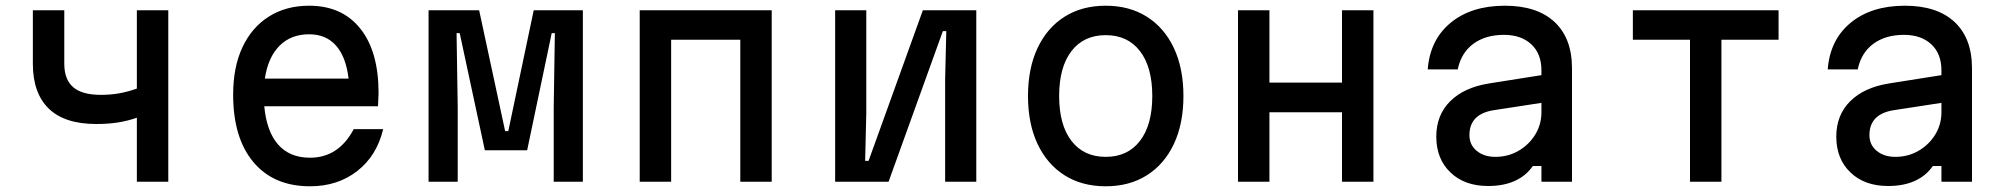

<svg xmlns="http://www.w3.org/2000/svg" viewBox="-20 -636 7040 672"><path d="M459 0V-224Q428 -213 393.5 -207.5Q359 -202 317 -202Q206 -202 150.5 -256Q95 -310 95 -413V-600H205V-413Q205 -358 236 -331Q267 -304 333 -304Q368 -304 398 -309.5Q428 -315 459 -326V-600H569V0Z M1321 -184Q1299 -91 1230.5 -37.5Q1162 16 1065 16Q938 16 867 -68.5Q796 -153 796 -305Q796 -401 828.5 -470.5Q861 -540 921 -578Q981 -616 1062 -616Q1177 -616 1241 -536Q1305 -456 1305 -310Q1305 -299 1304 -287Q1303 -275 1303 -264H905Q913 -176 953.5 -130Q994 -84 1065 -84Q1165 -84 1218 -184ZM1062 -516Q998 -516 958 -475.5Q918 -435 907 -361H1200Q1191 -437 1156 -476.5Q1121 -516 1062 -516Z M1480 0V-600H1657L1748 -177H1759L1848 -600H2020V0H1918V-260L1922 -520H1911L1825 -110H1677L1589 -520H1578L1582 -260V0Z M2219 0V-600H2681V0H2571V-497H2329V0Z M2903 0V-600H3012V-240L3008 -73H3020L3210 -600H3397V0H3288V-360L3292 -527H3280L3090 0Z M3850 16Q3767 16 3706 -22.5Q3645 -61 3611.5 -132Q3578 -203 3578 -300Q3578 -397 3611.5 -468Q3645 -539 3706 -577.5Q3767 -616 3850 -616Q3933 -616 3994 -577.5Q4055 -539 4088.5 -468Q4122 -397 4122 -300Q4122 -203 4088.5 -132Q4055 -61 3994 -22.5Q3933 16 3850 16ZM3850 -87Q3927 -87 3970 -143Q4013 -199 4013 -300Q4013 -401 3970 -457Q3927 -513 3850 -513Q3773 -513 3730 -457Q3687 -401 3687 -300Q3687 -199 3730 -143Q3773 -87 3850 -87Z M4313 0V-600H4423V-347H4677V-600H4787V0H4677V-243H4423V0Z M5345 -55Q5296 15 5188 15Q5106 15 5056.5 -32.5Q5007 -80 5007 -158Q5007 -233 5055.5 -281.5Q5104 -330 5192 -344L5375 -373V-390Q5375 -448 5339.5 -481Q5304 -514 5244 -514Q5179 -514 5136.5 -482.5Q5094 -451 5082 -393H4977Q4985 -497 5057.5 -556.5Q5130 -616 5247 -616Q5360 -616 5421 -559Q5482 -502 5482 -397V0H5375V-55ZM5123 -163Q5123 -129 5148.5 -108Q5174 -87 5214 -87Q5258 -87 5294.5 -108Q5331 -129 5353 -164.5Q5375 -200 5375 -243V-276L5206 -250Q5123 -236 5123 -163Z M5895 0V-497H5695V-600H6205V-497H6005V0Z M6745 -55Q6696 15 6588 15Q6506 15 6456.5 -32.5Q6407 -80 6407 -158Q6407 -233 6455.5 -281.5Q6504 -330 6592 -344L6775 -373V-390Q6775 -448 6739.5 -481Q6704 -514 6644 -514Q6579 -514 6536.5 -482.5Q6494 -451 6482 -393H6377Q6385 -497 6457.5 -556.5Q6530 -616 6647 -616Q6760 -616 6821 -559Q6882 -502 6882 -397V0H6775V-55ZM6523 -163Q6523 -129 6548.5 -108Q6574 -87 6614 -87Q6658 -87 6694.5 -108Q6731 -129 6753 -164.5Q6775 -200 6775 -243V-276L6606 -250Q6523 -236 6523 -163Z"/></svg>

Font: Martian Mono
Style: Regular
Weight: 400
Monospace: yes
Designer: Roman Shamin
Foundry: Evil Martians
Version: Version 1.000; ttfautohint (v1.8.4.7-5d5b)